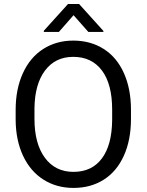

<svg xmlns="http://www.w3.org/2000/svg" viewBox="-20 -922 728 952"><path d="M536.1 -378.4Q536.1 -504.9 485.4 -572.5Q434.6 -640.1 343.3 -640.1Q254.4 -640.1 203.4 -572.5Q152.3 -504.9 150.9 -384.8V-332.5Q150.9 -210 202.4 -139.9Q253.9 -69.8 344.2 -69.8Q435.1 -69.8 484.9 -136Q534.7 -202.1 536.1 -325.7ZM629.4 -332.5Q629.4 -228 594.2 -150.1Q559.1 -72.3 494.6 -31.2Q430.2 9.8 344.2 9.8Q260.3 9.8 195.3 -31.5Q130.4 -72.8 94.5 -149.2Q58.6 -225.6 57.6 -326.2V-377.4Q57.6 -480 93.3 -558.6Q128.9 -637.2 194.1 -679Q259.3 -720.7 343.3 -720.7Q428.7 -720.7 493.9 -679.4Q559.1 -638.2 594.2 -559.8Q629.4 -481.4 629.4 -377.4ZM492.7 -768.6V-763.7H418L344.7 -846.7L272 -763.7H197.3V-769.5L317.4 -902.3H372.1Z"/></svg>

Font: MAUL
Style: Regular
Weight: 400
Designer: MAUL
Version: Version 1.0; 2020; ttfautohint (v1.8.3)